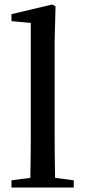

<svg xmlns="http://www.w3.org/2000/svg" viewBox="-20 -834 378 854"><path d="M308 -32V0H31V-32L115 -43Q117 -167 117 -232V-732L31 -740V-771L212 -814L227 -806L223 -649V-232Q223 -167 225 -43Z"/></svg>

Font: `n[OS CN SemiBold
Style: <[WOS[P|ûg*[NI>           
Weight: 600
Designer: Ryoko NISHIZUKA ¬âXZm¬º[P (kana & ideographs); Frank Grie√ühammer (Latin, Greek & Cyrillic); Wenlong ZHANG _ e¬á¬ü¬ô (b
Foundry: Adobe Systems Incorporated
Version: Version 1.00 April 7, 2017, initial release